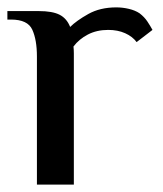

<svg xmlns="http://www.w3.org/2000/svg" viewBox="-20 -500 442 520"><path d="M80 0V-347Q80 -392 67.5 -419.5Q55 -447 10 -447H0V-470H85Q122 -470 141.5 -460Q161 -450 170 -427Q187 -444 219 -462Q251 -480 295 -480Q312 -480 329 -476Q346 -472 358 -464Q371 -454 379 -442Q387 -430 393 -419L350 -386Q339 -401 319 -410Q299 -419 273 -419Q242 -419 218 -406.5Q194 -394 179 -374Q180 -365 180 -355.5Q180 -346 180 -339V0Z"/></svg>

Font: El Messiri Medium
Style: Regular
Weight: 500
Designer: Mohamed Gaber
Foundry: Kief Type Foundry
Version: Version 2.020; ttfautohint (v1.8.3)